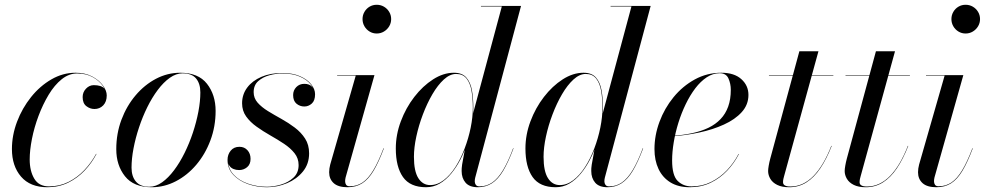

<svg xmlns="http://www.w3.org/2000/svg" viewBox="-20 -775 4129 805"><path d="M178.5 10Q106.5 10 68.2 -34.5Q30 -79 30 -150Q30 -208 51.5 -264.8Q73 -321.5 110.2 -368Q147.5 -414.5 195.5 -442.2Q243.5 -470 296.5 -470Q337.5 -470 366.8 -454.2Q396 -438.5 411.8 -416.5Q427.5 -394.5 427.5 -375Q427.5 -348.5 412.8 -333.2Q398 -318 376 -318Q357.5 -318 342 -330Q326.5 -342 326.5 -368Q326.5 -388.5 340.5 -403.2Q354.5 -418 373.5 -418Q388 -418 400 -414.5Q412 -411 419.2 -401.8Q426.5 -392.5 426.5 -375H425.5Q425.5 -394.5 410.5 -415.8Q395.5 -437 368 -452Q340.5 -467 303 -467Q269 -467 238.8 -442.8Q208.5 -418.5 184 -377.8Q159.5 -337 141.5 -289Q123.5 -241 114 -193Q104.5 -145 104.5 -106.5Q104.5 -58 123.8 -25.8Q143 6.5 185.5 6.5Q229.5 6.5 267 -12.2Q304.5 -31 333.8 -62Q363 -93 383 -130L384.5 -129.5Q365 -92 335 -60.2Q305 -28.5 265.8 -9.2Q226.5 10 178.5 10Z M616 10Q540.5 10 504 -36Q467.5 -82 467.5 -149.5Q467.5 -215 489.2 -273Q511 -331 548.5 -375.2Q586 -419.5 634.2 -444.8Q682.5 -470 735.5 -470Q811.5 -470 847.8 -423.8Q884 -377.5 884 -310Q884 -244.5 862.2 -186.5Q840.5 -128.5 803 -84.2Q765.5 -40 717.2 -15Q669 10 616 10ZM606 8Q633.5 8 659.8 -10.8Q686 -29.5 710 -61.5Q734 -93.5 754 -134Q774 -174.5 788.8 -219Q803.5 -263.5 811.8 -307Q820 -350.5 820 -387.5Q820 -424.5 802 -446Q784 -467.5 745.5 -467.5Q718.5 -467.5 692 -448.8Q665.5 -430 641.5 -398Q617.5 -366 597.5 -325.5Q577.5 -285 562.8 -240.5Q548 -196 539.8 -152.8Q531.5 -109.5 531.5 -72Q531.5 -35.5 549.8 -13.8Q568 8 606 8Z M1099.5 10Q1057.5 10 1019.8 -3.2Q982 -16.5 958 -42.2Q934 -68 934 -105Q934 -127 947.2 -143.2Q960.5 -159.5 984 -159.5Q1004.5 -159.5 1017.5 -145.2Q1030.5 -131 1030.5 -109Q1030.5 -86 1016 -74Q1001.5 -62 982.5 -62Q969.5 -62 958.8 -66.5Q948 -71 941.5 -80.5Q935 -90 935 -105H936Q936 -68 959.5 -42.8Q983 -17.5 1020.5 -4.8Q1058 8 1099 8Q1127 8 1157.8 -1Q1188.5 -10 1210.2 -30Q1232 -50 1232 -83Q1232 -111 1215 -132.5Q1198 -154 1171 -172Q1144 -190 1113.5 -207.2Q1083 -224.5 1056 -243.8Q1029 -263 1012 -286.8Q995 -310.5 995 -342Q995 -379 1016.5 -407.8Q1038 -436.5 1076 -452.8Q1114 -469 1163 -469Q1207 -469 1237.8 -455.5Q1268.5 -442 1284.8 -421.5Q1301 -401 1301 -380Q1301 -353 1287.2 -340.8Q1273.5 -328.5 1256 -328.5Q1237.5 -328.5 1223.2 -340.2Q1209 -352 1209 -376.5Q1209 -396 1222.2 -409.8Q1235.5 -423.5 1256 -423.5Q1277 -423.5 1288.5 -411.2Q1300 -399 1300 -380H1299Q1299 -400.5 1283.2 -420.5Q1267.5 -440.5 1237.2 -453.8Q1207 -467 1163 -467Q1137.5 -467 1109.8 -459.5Q1082 -452 1062.8 -435Q1043.5 -418 1043.5 -388.5Q1043.5 -363.5 1060.2 -344.5Q1077 -325.5 1103.5 -309.2Q1130 -293 1159.8 -276.5Q1189.5 -260 1216 -240Q1242.5 -220 1259.2 -194Q1276 -168 1276 -132Q1276 -87.5 1250 -55.8Q1224 -24 1183.5 -7Q1143 10 1099.5 10Z M1437 10Q1398 10 1379 -7.2Q1360 -24.5 1360 -53Q1360 -60.5 1361.2 -68.8Q1362.5 -77 1364.5 -85L1471.5 -458H1393.5V-460H1550L1429 -31Q1428 -27 1427.5 -22.8Q1427 -18.5 1427 -15Q1427 -6.5 1431.2 -0.2Q1435.5 6 1446.5 6Q1476.5 6 1500.2 -10Q1524 -26 1545.2 -61.2Q1566.5 -96.5 1588 -153.5L1589.5 -153Q1568 -95.5 1546.5 -59.5Q1525 -23.5 1499 -6.8Q1473 10 1437 10ZM1559.5 -634.5Q1543 -634.5 1529.5 -642.8Q1516 -651 1508 -664.8Q1500 -678.5 1500 -695Q1500 -711.5 1508 -725.2Q1516 -739 1529.5 -747Q1543 -755 1559.5 -755Q1576 -755 1589.8 -747Q1603.5 -739 1611.8 -725.2Q1620 -711.5 1620 -695Q1620 -678.5 1611.8 -664.8Q1603.5 -651 1589.8 -642.8Q1576 -634.5 1559.5 -634.5Z M1983.5 10Q1948.5 10 1932 -9Q1915.5 -28 1915.5 -58Q1915.5 -62 1915.8 -69.5Q1916 -77 1917.5 -85L1929 -148.5L1954 -232.5L1961.5 -292L2084 -748H1996.5V-750H2164.5L1972.5 -30.5Q1970.5 -23 1970.5 -14.5Q1970.5 -6.5 1975 0Q1979.5 6.5 1991 6.5Q2020 6.5 2043.8 -9.8Q2067.5 -26 2089 -61.5Q2110.5 -97 2131.5 -153.5L2133 -153Q2111.5 -95.5 2090 -59.5Q2068.5 -23.5 2042.8 -6.8Q2017 10 1983.5 10ZM1766.5 10Q1699.5 10 1669.5 -32.8Q1639.5 -75.5 1639.5 -152.5Q1639.5 -210 1660.5 -266.2Q1681.5 -322.5 1717 -368.5Q1752.5 -414.5 1795.8 -442.2Q1839 -470 1883 -470Q1918 -470 1935.5 -449.5Q1953 -429 1958.8 -395.8Q1964.5 -362.5 1964.5 -324Q1964.5 -291 1958.2 -253.5Q1952 -216 1940 -178.5Q1928 -141 1910.8 -107.2Q1893.5 -73.5 1871.5 -47Q1849.5 -20.5 1823.2 -5.2Q1797 10 1766.5 10ZM1783.5 1Q1813.5 1 1840.5 -19.8Q1867.5 -40.5 1889.8 -75.2Q1912 -110 1928.2 -152.8Q1944.5 -195.5 1953.5 -240Q1962.5 -284.5 1962.5 -324Q1962.5 -363 1956.8 -395Q1951 -427 1935.8 -446Q1920.5 -465 1892.5 -465Q1866.5 -465 1841 -441.8Q1815.5 -418.5 1793 -380Q1770.5 -341.5 1753 -295.2Q1735.5 -249 1725.5 -202.5Q1715.5 -156 1715.5 -117.5Q1715.5 -57 1734 -28Q1752.5 1 1783.5 1Z M2527 10Q2492 10 2475.5 -9Q2459 -28 2459 -58Q2459 -62 2459.2 -69.5Q2459.5 -77 2461 -85L2472.5 -148.5L2497.5 -232.5L2505 -292L2627.5 -748H2540V-750H2708L2516 -30.5Q2514 -23 2514 -14.5Q2514 -6.5 2518.5 0Q2523 6.5 2534.5 6.5Q2563.5 6.5 2587.2 -9.8Q2611 -26 2632.5 -61.5Q2654 -97 2675 -153.5L2676.5 -153Q2655 -95.5 2633.5 -59.5Q2612 -23.5 2586.2 -6.8Q2560.5 10 2527 10ZM2310 10Q2243 10 2213 -32.8Q2183 -75.5 2183 -152.5Q2183 -210 2204 -266.2Q2225 -322.5 2260.5 -368.5Q2296 -414.5 2339.2 -442.2Q2382.5 -470 2426.5 -470Q2461.5 -470 2479 -449.5Q2496.5 -429 2502.2 -395.8Q2508 -362.5 2508 -324Q2508 -291 2501.8 -253.5Q2495.5 -216 2483.5 -178.5Q2471.5 -141 2454.2 -107.2Q2437 -73.5 2415 -47Q2393 -20.5 2366.8 -5.2Q2340.5 10 2310 10ZM2327 1Q2357 1 2384 -19.8Q2411 -40.5 2433.2 -75.2Q2455.5 -110 2471.8 -152.8Q2488 -195.5 2497 -240Q2506 -284.5 2506 -324Q2506 -363 2500.2 -395Q2494.5 -427 2479.2 -446Q2464 -465 2436 -465Q2410 -465 2384.5 -441.8Q2359 -418.5 2336.5 -380Q2314 -341.5 2296.5 -295.2Q2279 -249 2269 -202.5Q2259 -156 2259 -117.5Q2259 -57 2277.5 -28Q2296 1 2327 1Z M2872 10Q2824 10 2791 -10.2Q2758 -30.5 2741 -66.5Q2724 -102.5 2724 -150Q2724 -207.5 2745 -264.2Q2766 -321 2804 -367.5Q2842 -414 2893.2 -442Q2944.5 -470 3004.5 -470Q3058.5 -470 3088.2 -443.2Q3118 -416.5 3118 -377Q3118 -336 3090 -305Q3062 -274 3015.2 -252.8Q2968.5 -231.5 2912.2 -219.5Q2856 -207.5 2799 -203.5V-205.5Q2844.5 -208.5 2882.8 -216.8Q2921 -225 2950.8 -239.5Q2980.5 -254 3001.2 -275.8Q3022 -297.5 3033 -328Q3044 -358.5 3044 -398.5Q3044 -424 3034.2 -446Q3024.5 -468 2997.5 -468Q2969 -468 2943.2 -451Q2917.5 -434 2895.2 -404.8Q2873 -375.5 2855 -338.2Q2837 -301 2824.2 -260Q2811.5 -219 2804.8 -178.5Q2798 -138 2798 -102.5Q2798 -39.5 2821.2 -16.5Q2844.5 6.5 2879.5 6.5Q2924 6.5 2961.2 -12Q2998.5 -30.5 3027.8 -61.2Q3057 -92 3076.5 -129.5L3078 -129Q3058.5 -91 3028.8 -59.5Q2999 -28 2959.8 -9Q2920.5 10 2872 10Z M3289 10Q3258 10 3238.5 0.2Q3219 -9.5 3209.8 -25.2Q3200.5 -41 3200.5 -58Q3200.5 -66 3203 -80.5Q3205.5 -95 3209.5 -110L3331.5 -560H3411.5L3267.5 -36.5Q3266 -31.5 3264.5 -24.8Q3263 -18 3263 -11Q3263 7 3294 7Q3321 7 3345.2 -4.2Q3369.5 -15.5 3390.8 -37.2Q3412 -59 3430.8 -90.8Q3449.5 -122.5 3465.5 -163.5L3467 -163Q3445.5 -108 3419.2 -69.2Q3393 -30.5 3360.8 -10.2Q3328.5 10 3289 10ZM3204 -458V-460H3474V-458Z M3610 10Q3579 10 3559.5 0.2Q3540 -9.5 3530.8 -25.2Q3521.5 -41 3521.5 -58Q3521.5 -66 3524 -80.5Q3526.5 -95 3530.5 -110L3652.5 -560H3732.5L3588.5 -36.5Q3587 -31.5 3585.5 -24.8Q3584 -18 3584 -11Q3584 7 3615 7Q3642 7 3666.2 -4.2Q3690.5 -15.5 3711.8 -37.2Q3733 -59 3751.8 -90.8Q3770.5 -122.5 3786.5 -163.5L3788 -163Q3766.5 -108 3740.2 -69.2Q3714 -30.5 3681.8 -10.2Q3649.5 10 3610 10ZM3525 -458V-460H3795V-458Z M3906 10Q3867 10 3848 -7.2Q3829 -24.5 3829 -53Q3829 -60.5 3830.2 -68.8Q3831.5 -77 3833.5 -85L3940.5 -458H3862.5V-460H4019L3898 -31Q3897 -27 3896.5 -22.8Q3896 -18.5 3896 -15Q3896 -6.5 3900.2 -0.2Q3904.5 6 3915.5 6Q3945.5 6 3969.2 -10Q3993 -26 4014.2 -61.2Q4035.5 -96.5 4057 -153.5L4058.5 -153Q4037 -95.5 4015.5 -59.5Q3994 -23.5 3968 -6.8Q3942 10 3906 10ZM4028.5 -634.5Q4012 -634.5 3998.5 -642.8Q3985 -651 3977 -664.8Q3969 -678.5 3969 -695Q3969 -711.5 3977 -725.2Q3985 -739 3998.5 -747Q4012 -755 4028.5 -755Q4045 -755 4058.8 -747Q4072.5 -739 4080.8 -725.2Q4089 -711.5 4089 -695Q4089 -678.5 4080.8 -664.8Q4072.5 -651 4058.8 -642.8Q4045 -634.5 4028.5 -634.5Z"/></svg>

Font: Bodoni Moda 96pt
Style: Italic
Weight: 400
Italic angle: -13°
Version: Version 2.004